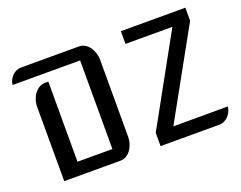

<svg xmlns="http://www.w3.org/2000/svg" viewBox="-115 -955 1465 1169"><g transform="rotate(-20 617.5 -370.0)"><path d="M119.1 -479.5Q119.1 -504.9 126.7 -527.1Q134.3 -549.3 147.2 -566.2Q160.2 -583 177.2 -592.8Q194.3 -602.5 213.9 -602.5H235.8V-83.5H461.9V-657.7H24.4Q25.9 -674.8 33.4 -689.9Q41 -705.1 52.5 -716.3Q64 -727.5 78.6 -733.9Q93.3 -740.2 109.9 -740.2H484.9Q503.9 -740.2 521 -730.7Q538.1 -721.2 550.5 -704.3Q563 -687.5 570.3 -664.8Q577.6 -642.1 577.6 -616.2V-123Q577.6 -97.7 570.3 -75.2Q563 -52.7 550.5 -36.1Q538.1 -19.5 521.2 -9.8Q504.4 0 485.4 0H119.6ZM743.7 -85.9 1059.6 -657.7H755.9V-740.2H1173.8V-655.8L857.9 -86.4L1211.4 -86.9Q1209.5 -69.3 1201.9 -53.7Q1194.3 -38.1 1182.9 -26.1Q1171.4 -14.2 1156.7 -7.1Q1142.1 0 1126 0H743.7Z"/></g></svg>

Font: Atomic Age
Style: Regular
Weight: 400
Designer: James Grieshaber
Foundry: James Grieshaber
Version: Version 1.008; ttfautohint (v1.4.1) -l 6 -r 46 -G 0 -x 0 -H 